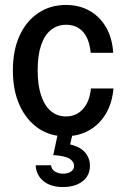

<svg xmlns="http://www.w3.org/2000/svg" viewBox="-20 -540 506 775"><path d="M243 10Q181 10 133.5 -23Q86 -56 59 -115.5Q32 -175 32 -256Q32 -337 59 -396Q86 -455 134.5 -487.5Q183 -520 246 -520Q300 -520 341.5 -496.5Q383 -473 408 -430Q433 -387 437 -327H346Q341 -382 315.5 -411Q290 -440 247 -440Q212 -440 186 -419.5Q160 -399 146 -358Q132 -317 132 -256Q132 -196 146 -154.5Q160 -113 185.5 -91.5Q211 -70 246 -70Q288 -70 315 -100Q342 -130 347 -183H438Q433 -124 407 -80.5Q381 -37 339 -13.5Q297 10 243 10ZM234 215Q185 215 155.5 191Q126 167 124 127H186Q188 144 202 152.5Q216 161 235 161Q254 161 266.5 152.5Q279 144 279 130Q279 112 260.5 100.5Q242 89 195 86L216 -12H276L263 43Q305 53 324 76Q343 99 343 129Q343 169 313 192Q283 215 234 215Z"/></svg>

Font: Instrument Sans SemiCondensed Medium
Style: Regular
Weight: 500
Width: 4
Designer: Rodrigo Fuenzalida
Foundry: fragTYPE
Version: Version 1.000;gftools[0.9.28]